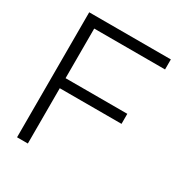

<svg xmlns="http://www.w3.org/2000/svg" viewBox="-159 -769 821 878"><g transform="rotate(30 252.0 -330.0)"><path d="M58 0V-660H489V-607H115V-345H441V-292H115V0Z"/></g></svg>

Font: Bricolage Grotesque 48pt ExtraLight
Style: Regular
Weight: 200
Designer: Mathieu Triay
Foundry: Atelier Triay
Version: Version 1.000; ttfautohint (v1.8.4.7-5d5b);gftools[0.9.32]